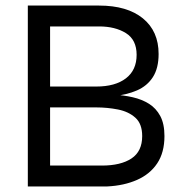

<svg xmlns="http://www.w3.org/2000/svg" viewBox="-20 -670 656 690"><path d="M80 0V-650H336Q437 -650 493.5 -604Q550 -558 550 -476Q550 -425 529.5 -393Q509 -361 472 -345Q435 -329 385 -324L387 -330Q424 -328 457 -320.5Q490 -313 515.5 -297Q541 -281 556 -253Q571 -225 571 -181Q571 -122 545 -83Q519 -44 472.5 -23.5Q426 -3 366 0ZM160 -75H346Q414 -75 452.5 -100.5Q491 -126 491 -181Q491 -225 466.5 -247Q442 -269 404 -276.5Q366 -284 326 -284H160ZM160 -359H326Q394 -359 432.5 -388.5Q471 -418 471 -473Q471 -527 432.5 -551Q394 -575 336 -575H160Z"/></svg>

Font: Syne
Style: Regular
Weight: 400
Designer: Lucas Descroix
Foundry: Bonjour Monde
Version: Version 2.200